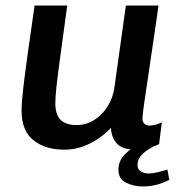

<svg xmlns="http://www.w3.org/2000/svg" viewBox="-20 -531 655 694"><path d="M212 10Q144 10 101 -24Q58 -58 58 -131Q58 -160 64 -212Q70 -264 80.5 -339Q91 -414 105 -511H223Q207 -394 197.5 -324Q188 -254 184 -216.5Q180 -179 180 -159Q180 -116 199.5 -97.5Q219 -79 256 -79Q292 -79 321 -97.5Q350 -116 369 -146.5Q388 -177 393 -211L435 -511H553Q544 -448 536.5 -397Q529 -346 523 -305.5Q517 -265 512.5 -234Q508 -203 504.5 -180.5Q501 -158 499 -142.5Q497 -127 496 -117Q495 -107 495 -102Q495 -89 503 -83Q511 -77 520 -77Q531 -77 544.5 -81Q558 -85 565 -89L555 -10Q547 -6 525 2Q503 10 471 10Q424 10 403.5 -11Q383 -32 381 -69Q363 -49 337 -31Q311 -13 279.5 -1.5Q248 10 212 10ZM496 143Q464 143 436 129.5Q408 116 408 82Q408 54 426.5 32.5Q445 11 467 0H532Q507 13 492 29Q477 45 477 65Q477 82 489.5 89Q502 96 516 96Q533 96 551 91.5Q569 87 585 82L592 119Q569 131 545 137Q521 143 496 143Z"/></svg>

Font: Chivo Medium
Style: Italic
Weight: 500
Italic angle: -8.05°
Designer: Hector Gatti
Foundry: Omnibus-Type
Version: Version 2.002